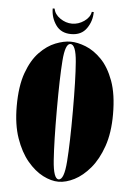

<svg xmlns="http://www.w3.org/2000/svg" viewBox="-50 -685 504 734"><g transform="rotate(5 202.5 -318.0)"><path d="M202 11Q174 11 142.2 -5.2Q110.5 -21.5 82.2 -55.2Q54 -89 36 -140.8Q18 -192.5 18 -263.5Q18 -340.5 36.5 -391.5Q55 -442.5 83.8 -472Q112.5 -501.5 144.2 -514Q176 -526.5 202 -526.5Q228.5 -526.5 260.2 -514Q292 -501.5 321 -472Q350 -442.5 368.8 -391.5Q387.5 -340.5 387.5 -263.5Q387.5 -192.5 369.5 -140.8Q351.5 -89 323 -55.2Q294.5 -21.5 262.5 -5.2Q230.5 11 202 11ZM202 2Q223 2 228.2 -69Q233.5 -140 233.5 -263.5Q233.5 -384.5 228.2 -451Q223 -517.5 202 -517.5Q182 -517.5 177 -451Q172 -384.5 172 -263.5Q172 -140 177 -69Q182 2 202 2ZM201 -555.5Q162 -555.5 142.2 -583.8Q122.5 -612 122.5 -647H130Q133.5 -625.5 155.2 -610.5Q177 -595.5 201 -595.5Q225.5 -595.5 247.2 -610.5Q269 -625.5 272.5 -647H280Q280 -612 260.2 -583.8Q240.5 -555.5 201 -555.5Z"/></g></svg>

Font: Imbue 100pt Black
Style: Regular
Weight: 900
Designer: Tyler Finck
Foundry: Etcetera Type Company
Version: Version 1.102; ttfautohint (v1.8.3)